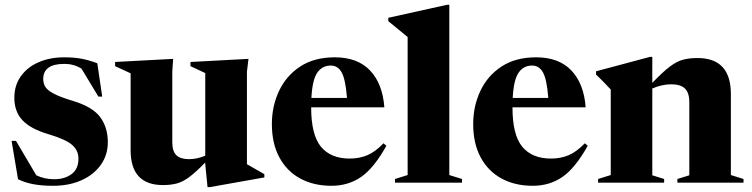

<svg xmlns="http://www.w3.org/2000/svg" viewBox="-20 -765 3148 804"><path d="M249 -525Q291 -525 322.8 -518.8Q354.5 -512.5 387.5 -500L408 -360.5H392L321 -478Q288.5 -497.5 249.5 -497.5Q161 -497.5 161 -434Q161 -416 169.8 -401.5Q178.5 -387 205.2 -372.8Q232 -358.5 287 -342Q368.5 -317 400 -274Q431.5 -231 431.5 -169.5Q431.5 -116 402.2 -74.8Q373 -33.5 321.2 -10.2Q269.5 13 202.5 13Q152.5 13 116.8 5.8Q81 -1.5 55.5 -14.5L28.5 -175H47L132 -31Q166 -14.5 207 -14.5Q250.5 -14.5 279.5 -35.8Q308.5 -57 308.5 -101Q308.5 -135 282 -158.2Q255.5 -181.5 181.5 -203.5Q107.5 -225.5 73.8 -261.8Q40 -298 40 -355.5Q40 -407 67 -445.2Q94 -483.5 141.2 -504.2Q188.5 -525 249 -525Z M701.5 -169Q701.5 -131 718.8 -114.8Q736 -98.5 772 -98.5Q804.5 -98.5 839.5 -113V-459L777.5 -488V-505.5L1020.5 -518.5L1014 -464.5V-77.5Q1023 -72 1047 -58.5Q1071 -45 1087 -35.5V-22L859 18.5H849L839.5 -78V-84.5Q799.5 -43.5 772 -23.2Q744.5 -3 719.5 3.5Q694.5 10 662.5 10Q527 10 527 -136V-458L462 -488V-505.5L705 -518.5L701.5 -465.5Z M1382 -525Q1477 -525 1529.5 -470Q1582 -415 1589.5 -315.5H1283Q1283 -200 1324 -150.5Q1365 -101 1444.5 -101Q1485 -101 1518.5 -115.2Q1552 -129.5 1586 -165L1598 -154.5Q1545.5 -60.5 1491.8 -23.8Q1438 13 1368 13Q1293.5 13 1237.2 -17.5Q1181 -48 1149.8 -106Q1118.5 -164 1118.5 -245.5Q1118.5 -320.5 1148.5 -384.2Q1178.5 -448 1237.2 -486.5Q1296 -525 1382 -525ZM1365 -490.5Q1329.5 -490.5 1308.8 -461Q1288 -431.5 1284 -355H1433Q1427 -432 1411 -461.2Q1395 -490.5 1365 -490.5Z M1861.5 -32 1914.5 -15.5V0H1634V-15.5L1687 -32V-610Q1677.5 -618 1656.2 -635.2Q1635 -652.5 1606 -676.5V-690.5L1852 -745H1861.5Z M2225 -525Q2320 -525 2372.5 -470Q2425 -415 2432.5 -315.5H2126Q2126 -200 2167 -150.5Q2208 -101 2287.5 -101Q2328 -101 2361.5 -115.2Q2395 -129.5 2429 -165L2441 -154.5Q2388.5 -60.5 2334.8 -23.8Q2281 13 2211 13Q2136.5 13 2080.2 -17.5Q2024 -48 1992.8 -106Q1961.5 -164 1961.5 -245.5Q1961.5 -320.5 1991.5 -384.2Q2021.5 -448 2080.2 -486.5Q2139 -525 2225 -525ZM2208 -490.5Q2172.5 -490.5 2151.8 -461Q2131 -431.5 2127 -355H2276Q2270 -432 2254 -461.2Q2238 -490.5 2208 -490.5Z M2816.5 -15.5 2866.5 -31V-336.5Q2866.5 -377 2848 -394.5Q2829.5 -412 2791 -412Q2771 -412 2751.2 -407.5Q2731.5 -403 2711.5 -394.5V-31L2761 -15.5V0H2484.5V-15.5L2537.5 -32V-390Q2529 -399 2513.5 -415.5Q2498 -432 2476 -452.5V-466.5L2702.5 -527H2711.5V-418Q2755.5 -464 2784.8 -486Q2814 -508 2840.2 -515Q2866.5 -522 2900.5 -522Q3040.5 -522 3040.5 -371.5V-32L3093.5 -15.5V0H2816.5Z"/></svg>

Font: Newsreader 72pt
Style: Bold
Weight: 700
Designer: Hugues Gentile
Foundry: Production Type
Version: Version 1.003; ttfautohint (v1.8.3)